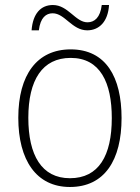

<svg xmlns="http://www.w3.org/2000/svg" viewBox="-20 -736 559 766"><path d="M106 -615H135C141 -666 164 -683 190 -683C239 -683 267 -615 328 -615C376 -615 411 -650 415 -716H386C380 -666 357 -647 329 -647C281 -647 252 -716 191 -716C143 -716 111 -682 106 -615ZM465 -265C465 -428 403 -539 262 -539C128 -539 53 -438 53 -266C53 -97 125 10 259 10C397 10 465 -97 465 -265ZM93 -266C93 -417 149 -505 262 -505C380 -505 426 -406 426 -265C426 -115 374 -25 259 -25C146 -25 93 -117 93 -266Z"/></svg>

Font: Noto Sans Devanagari UI SemiCondensed ExtraLight
Style: Regular
Weight: 200
Width: 4
Designer: Jelle Bosma - Monotype Design Team
Foundry: Monotype Imaging Inc.
Version: Version 2.004